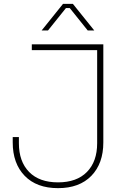

<svg xmlns="http://www.w3.org/2000/svg" viewBox="-20 -960 674 996"><path d="M196 -802 307 -940H358L469 -802H435L342 -918H322L229 -802ZM46 -221V-249H78V-217Q78 -122 131 -68Q184 -14 281 -14Q378 -14 431 -68Q484 -122 484 -217V-700H145V-730H516V-221Q516 -112 454 -48Q392 16 281 16Q170 16 108 -48Q46 -112 46 -221Z"/></svg>

Font: Sora Thin
Style: Regular
Weight: 32
Designer: Jonathan Barnbrook, Julián Moncada
Foundry: Barnbrook Fonts
Version: Version 2.000